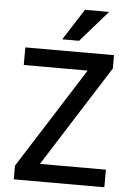

<svg xmlns="http://www.w3.org/2000/svg" viewBox="-61 -977 699 1022"><g transform="rotate(5 288.5 -466.0)"><path d="M52 0V-73L422 -656L434 -611H52V-705H526V-634L155 -49L143 -94H536V0ZM244 -765 351 -932H480L334 -765Z"/></g></svg>

Font: Nunito Sans 7pt SemiCondensed SemiBold
Style: Regular
Weight: 600
Width: 4
Designer: Vernon Adams
Foundry: Vernon Adams
Version: Version 3.101;gftools[0.9.27]